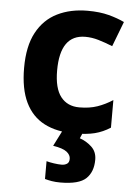

<svg xmlns="http://www.w3.org/2000/svg" viewBox="-55 -599 625 881"><g transform="rotate(5 257.0 -158.0)"><path d="M300 10Q219 10 162 -19.5Q105 -49 75 -111Q45 -173 45 -270Q45 -370 79 -433Q113 -496 173.5 -526Q234 -556 313 -556Q369 -556 410.5 -545Q452 -534 483 -519L439 -404Q404 -418 373.5 -427Q343 -436 313 -436Q197 -436 197 -271Q197 -189 227.5 -150Q258 -111 313 -111Q360 -111 396 -123.5Q432 -136 466 -158V-31Q432 -9 394.5 0.5Q357 10 300 10ZM407 122Q407 178 374.5 209Q342 240 256 240Q234 240 216.5 237Q199 234 185 230V148Q199 152 219.5 155Q240 158 255 158Q269 158 279.5 151.5Q290 145 290 128Q290 110 272 96Q254 82 209 75L247 0H341L328 30Q358 40 382.5 62.5Q407 85 407 122Z"/></g></svg>

Font: Noto Naskh Arabic
Style: Regular
Weight: 400
Designer: Monotype Design Team, David Williams, Mohamad Dakak and Nizar Qandah
Foundry: Monotype Imaging Inc.
Version: Version 2.013